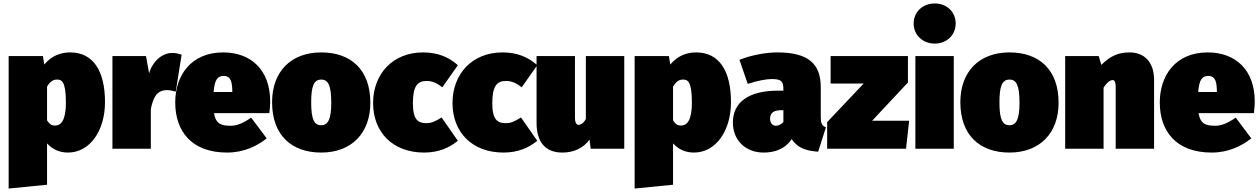

<svg xmlns="http://www.w3.org/2000/svg" viewBox="-20 -860 7277 1110"><path d="M386 -557C341 -557 283 -544 236 -487L228 -536H30V230L252 208V-31C284 4 324 22 373 22C499 22 587 -103 587 -270C587 -448 520 -557 386 -557ZM298 -134C280 -134 267 -141 252 -164V-359C270 -391 290 -400 309 -400C335 -400 361 -394 361 -266C361 -165 333 -134 298 -134Z M976 -554C917 -554 862 -505 842 -436L824 -536H630V0H852V-230C865 -291 883 -339 946 -339C963 -339 979 -335 996 -330L1030 -544C1010 -550 997 -554 976 -554Z M1542 -273C1542 -456 1431 -557 1270 -557C1083 -557 993 -422 993 -268C993 -103 1086 22 1293 22C1391 22 1468 -17 1522 -60L1432 -180C1386 -148 1350 -133 1315 -133C1262 -133 1228 -141 1217 -206H1537C1540 -227 1542 -256 1542 -273ZM1323 -328H1215C1221 -401 1238 -421 1274 -421C1318 -421 1322 -378 1323 -335Z M1837 -557C1662 -557 1553 -446 1553 -269C1553 -79 1665 22 1837 22C2012 22 2121 -90 2121 -266C2121 -457 2009 -557 1837 -557ZM1837 -400C1878 -400 1895 -365 1895 -266C1895 -174 1878 -136 1837 -136C1796 -136 1779 -170 1779 -269C1779 -362 1795 -400 1837 -400Z M2426 -557C2251 -557 2137 -433 2137 -264C2137 -98 2248 22 2432 22C2516 22 2578 -6 2627 -46L2533 -181C2496 -158 2475 -148 2445 -148C2401 -148 2367 -163 2367 -263C2367 -365 2395 -392 2447 -392C2476 -392 2506 -381 2537 -355L2627 -483C2576 -529 2512 -557 2426 -557Z M2885 -557C2710 -557 2596 -433 2596 -264C2596 -98 2707 22 2891 22C2975 22 3037 -6 3086 -46L2992 -181C2955 -158 2934 -148 2904 -148C2860 -148 2826 -163 2826 -263C2826 -365 2854 -392 2906 -392C2935 -392 2965 -381 2996 -355L3086 -483C3035 -529 2971 -557 2885 -557Z M3589 -536H3367V-172C3353 -146 3335 -138 3326 -138C3316 -138 3304 -145 3304 -180V-536H3082V-150C3082 -48 3125 22 3231 22C3297 22 3352 -3 3388 -53L3395 0H3589Z M4005 -557C3960 -557 3902 -544 3855 -487L3847 -536H3649V230L3871 208V-31C3903 4 3943 22 3992 22C4118 22 4206 -103 4206 -270C4206 -448 4139 -557 4005 -557ZM3917 -134C3899 -134 3886 -141 3871 -164V-359C3889 -391 3909 -400 3928 -400C3954 -400 3980 -394 3980 -266C3980 -165 3952 -134 3917 -134Z M4725 -184V-355C4725 -492 4653 -557 4473 -557C4411 -557 4323 -542 4255 -514L4303 -375C4356 -393 4411 -403 4440 -403C4496 -403 4509 -392 4509 -343V-336H4481C4308 -336 4217 -270 4217 -151C4217 -51 4288 22 4395 22C4455 22 4517 4 4557 -56C4590 -5 4639 12 4710 17L4755 -124C4731 -133 4725 -148 4725 -184ZM4465 -133C4446 -133 4432 -150 4432 -173C4432 -208 4453 -223 4499 -223H4509V-155C4499 -143 4483 -133 4465 -133Z M5229 -536H4782V-377H4973L4762 -154V0H5218L5236 -162H5022L5229 -383Z M5384 -840C5313 -840 5262 -790 5262 -724C5262 -659 5313 -608 5384 -608C5455 -608 5505 -659 5505 -724C5505 -790 5455 -840 5384 -840ZM5494 -536H5272V0H5494Z M5816 -557C5641 -557 5532 -446 5532 -269C5532 -79 5644 22 5816 22C5991 22 6100 -90 6100 -266C6100 -457 5988 -557 5816 -557ZM5816 -400C5857 -400 5874 -365 5874 -266C5874 -174 5857 -136 5816 -136C5775 -136 5758 -170 5758 -269C5758 -362 5774 -400 5816 -400Z M6510 -557C6446 -557 6400 -537 6347 -485L6332 -536H6138V0H6360V-353C6380 -385 6399 -397 6412 -397C6422 -397 6430 -390 6430 -356V0H6652V-398C6652 -500 6597 -557 6510 -557Z M7234 -273C7234 -456 7123 -557 6962 -557C6775 -557 6685 -422 6685 -268C6685 -103 6778 22 6985 22C7083 22 7160 -17 7214 -60L7124 -180C7078 -148 7042 -133 7007 -133C6954 -133 6920 -141 6909 -206H7229C7232 -227 7234 -256 7234 -273ZM7015 -328H6907C6913 -401 6930 -421 6966 -421C7010 -421 7014 -378 7015 -335Z"/></svg>

Font: Fira Sans Ultra
Style: Regular
Weight: 950
Designer: Carrois Corporate & Edenspiekermann AG
Foundry: Carrois Corporate GbR & Edenspiekermann AG
Version: Version 4.203;PS 004.203;hotconv 1.0.88;makeotf.lib2.5.64775